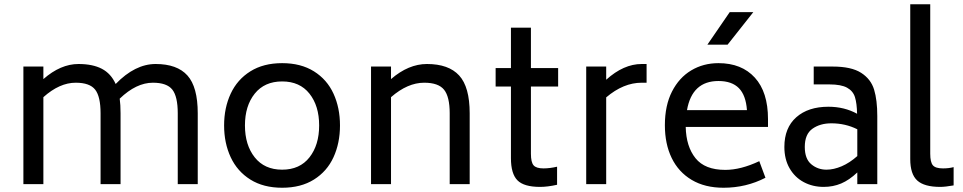

<svg xmlns="http://www.w3.org/2000/svg" viewBox="-20 -866 4530 903"><path d="M910 -333V0H816V-333Q816 -412 790.5 -444.5Q765 -477 699 -477Q621 -477 543 -402Q547 -374 547 -333V0H453V-333Q453 -412 427.5 -444.5Q402 -477 336 -477Q260 -477 184 -409V0H90V-553H184V-494Q265 -565 349 -565Q416 -565 459 -542.5Q502 -520 524 -471Q615 -565 712 -565Q813 -565 861.5 -511Q910 -457 910 -333Z M1034 -276Q1034 -359 1065 -425.5Q1096 -492 1157.5 -530.5Q1219 -569 1307 -569Q1395 -569 1456.5 -530.5Q1518 -492 1548.5 -425.5Q1579 -359 1579 -276Q1579 -193 1548.5 -126.5Q1518 -60 1456.5 -21.5Q1395 17 1307 17Q1219 17 1157.5 -21.5Q1096 -60 1065 -126.5Q1034 -193 1034 -276ZM1481 -276Q1481 -368 1435.5 -425.5Q1390 -483 1307 -483Q1224 -483 1178 -425.5Q1132 -368 1132 -276Q1132 -184 1178 -126Q1224 -68 1307 -68Q1390 -68 1435.5 -126Q1481 -184 1481 -276Z M2189 -333V0H2095V-333Q2095 -411 2068.5 -444Q2042 -477 1975 -477Q1897 -477 1819 -409V0H1725V-553H1819V-494Q1901 -565 1988 -565Q2090 -565 2139.5 -511Q2189 -457 2189 -333Z M2477 -459V-143Q2477 -103 2489.5 -88.5Q2502 -74 2536 -74Q2566 -74 2600 -82V3Q2555 13 2520 13Q2444 13 2413.5 -18Q2383 -49 2383 -122V-459H2311V-546H2383V-736H2477V-546H2605V-459Z M3021 -565V-477H2998Q2912 -477 2831 -408V0H2737V-553H2831V-491Q2913 -565 2998 -565Z M3107 0ZM3391 -67Q3464 -67 3551 -108L3580 -30Q3489 17 3383 17Q3295 17 3233 -20Q3171 -57 3139 -123Q3107 -189 3107 -277Q3107 -370 3140.5 -435.5Q3174 -501 3231 -535Q3288 -569 3359 -569Q3468 -569 3530 -501Q3592 -433 3592 -306V-269H3205Q3207 -177 3251 -122Q3295 -67 3391 -67ZM3211 -348H3493Q3488 -418 3455 -451.5Q3422 -485 3359 -485Q3235 -485 3211 -348ZM3412 -809H3523L3402 -656H3307Z M4106 -320V0H4012V-55Q3974 -19 3936 -3Q3898 13 3854 13Q3802 13 3760 -9.5Q3718 -32 3693.5 -74.5Q3669 -117 3669 -175Q3669 -265 3725 -314.5Q3781 -364 3876 -364Q3951 -364 4011 -331Q4010 -380 4001 -409Q3992 -438 3964 -453.5Q3936 -469 3881 -469H3807V-553H3896Q3984 -553 4030 -523.5Q4076 -494 4091 -444.5Q4106 -395 4106 -320ZM4012 -132V-258Q3956 -286 3890 -286Q3837 -286 3801 -260.5Q3765 -235 3765 -175Q3765 -119 3795.5 -93.5Q3826 -68 3867 -68Q3901 -68 3938.5 -84Q3976 -100 4012 -132Z M4261 -118V-846H4355V-143Q4355 -103 4367.5 -88.5Q4380 -74 4415 -74Q4443 -74 4465 -80V6Q4425 13 4402 13Q4327 13 4294 -17Q4261 -47 4261 -118Z"/></svg>

Font: Biryani
Style: Regular
Weight: 400
Designer: Dan Reynolds and Mathieu Réguer
Foundry: Dan Reynolds and Mathieu Réguer
Version: Version 1.004; ttfautohint (v1.1) -l 5 -r 5 -G 72 -x 0 -D la